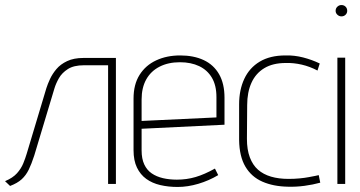

<svg xmlns="http://www.w3.org/2000/svg" viewBox="-20 -730 1428 762"><path d="M311 -500Q273 -500 246.5 -487.5Q220 -475 204 -456Q188 -437 178.5 -416.5Q169 -396 164 -380L86 -120Q81 -103 72.5 -82Q64 -61 47.5 -42.5Q31 -24 0 -11L20 8Q49 -3 66 -18.5Q83 -34 94 -56.5Q105 -79 116 -113L196 -379Q202 -399 214 -420Q226 -441 249.5 -456Q273 -471 313 -471H409V0H440V-500Z M542 -133V-219L871 -235V-342Q871 -398 849.5 -435.5Q828 -473 788.5 -491.5Q749 -510 695 -510Q642 -510 600 -490.5Q558 -471 534 -433Q510 -395 510 -339V-134Q510 -93 523.5 -65Q537 -37 560.5 -20Q584 -3 616 4.5Q648 12 685 12Q725 12 767 -0.5Q809 -13 846 -35L833 -61Q792 -38 756.5 -27.5Q721 -17 682 -17Q652 -17 626.5 -23Q601 -29 582 -42Q563 -55 552.5 -77.5Q542 -100 542 -133ZM839 -345V-264L542 -250V-335Q542 -382 560.5 -415Q579 -448 613.5 -465.5Q648 -483 694 -483Q738 -483 770.5 -467.5Q803 -452 821 -421.5Q839 -391 839 -345Z M1240 -450 1249 -478Q1218 -493 1183 -502Q1148 -511 1113 -510Q1052 -510 1011 -485.5Q970 -461 949.5 -417Q929 -373 929 -316V-174Q930 -109 954 -68.5Q978 -28 1021.5 -9Q1065 10 1123 11Q1155 12 1188.5 7.5Q1222 3 1251 -5L1245 -35Q1242 -34 1231.5 -32Q1221 -30 1205.5 -27Q1190 -24 1169 -22Q1148 -20 1125 -20Q1086 -20 1055.5 -29Q1025 -38 1004 -56.5Q983 -75 971.5 -105.5Q960 -136 960 -179L961 -313Q961 -364 978 -401.5Q995 -439 1029 -459.5Q1063 -480 1114 -480Q1145 -481 1177.5 -473.5Q1210 -466 1240 -450Z M1319 0H1350V-501H1319ZM1335 -710Q1326 -710 1319 -703.5Q1312 -697 1312 -687Q1312 -678 1319 -671.5Q1326 -665 1335 -665Q1345 -665 1351.5 -671.5Q1358 -678 1358 -687Q1358 -697 1351.5 -703.5Q1345 -710 1335 -710Z"/></svg>

Font: Advent Pro ExtraLight
Style: Regular
Weight: 250
Version: Version 3.000